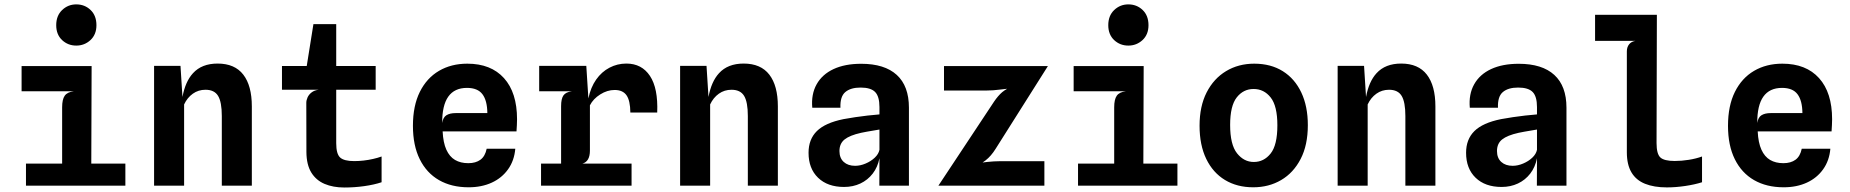

<svg xmlns="http://www.w3.org/2000/svg" viewBox="-20 -847 8440 876"><path d="M98.5 0V-100.5H263.5V-357Q263.5 -393.5 275.2 -410.2Q287 -427 316.5 -430.5H78.5V-545.5H398L396.5 -100.5H552V0ZM328 -639Q290 -639 263.2 -664.2Q236.5 -689.5 236.5 -732Q236.5 -775.5 263.5 -801.2Q290.5 -827 328 -827Q366.5 -827 393.2 -801.5Q420 -776 420 -732Q420 -689.5 392.8 -664.2Q365.5 -639 328 -639Z M683 0V-546.5H803.5L812.5 -404.5Q825.5 -475 860.5 -513Q900.5 -557 973 -557Q1051 -557 1090 -506.5Q1129 -456 1129 -361.5V0H992V-317.5Q992 -381.5 975 -409.5Q958 -437.5 917.5 -437.5Q885 -437.5 859.8 -419.5Q834.5 -401.5 820 -370.5V0Z M1551 8.5Q1499.5 8.5 1460.8 -8Q1422 -24.5 1400.2 -60Q1378.5 -95.5 1378 -153L1377.5 -378Q1377.5 -389.5 1383.2 -402.5Q1389 -415.5 1401.5 -425.2Q1414 -435 1433.5 -437.5H1266.5V-546H1379.5L1410 -737H1514V-546H1694V-437.5H1514V-193.5Q1514 -144.5 1532 -128.2Q1550 -112 1596 -112Q1617.5 -112 1639.2 -114.5Q1661 -117 1682 -121.8Q1703 -126.5 1721 -133V-15.5Q1686.5 -4 1642 2.2Q1597.5 8.5 1551 8.5Z M2118 7.5Q2040 7.5 1983 -25.2Q1926 -58 1895 -120.8Q1864 -183.5 1864 -273Q1864 -364.5 1895.5 -427.8Q1927 -491 1983 -523.8Q2039 -556.5 2112 -556.5Q2220 -556.5 2279.5 -490.5Q2339 -424.5 2339 -303Q2339 -288 2338.2 -275.5Q2337.5 -263 2336.5 -247.5H1999.5Q2002 -196 2016.5 -164Q2031 -132 2056.2 -117.2Q2081.5 -102.5 2116.5 -102.5Q2150.5 -102.5 2172 -118.2Q2193.5 -134 2200.5 -168.5H2331Q2326.5 -114.5 2298.2 -74.8Q2270 -35 2223.8 -13.8Q2177.5 7.5 2118 7.5ZM1997.5 -286Q2001.5 -312 2017.2 -321.5Q2033 -331 2058.5 -331H2203.5Q2203 -388 2181.2 -417Q2159.5 -446 2110.5 -446Q2053.5 -446 2025.2 -406Q1997 -366 1997.5 -286Z M2448.5 0V-100.5H2540V-362.5Q2540 -396.5 2550.8 -411.8Q2561.5 -427 2589 -430.5H2440V-546.5H2655L2664.5 -398Q2675 -448.5 2700 -484Q2725 -519.5 2760.8 -538.2Q2796.5 -557 2838 -557Q2908 -557 2945.5 -500.5Q2983 -444 2978.5 -333.5H2856Q2855.5 -388 2838.5 -412.2Q2821.5 -436.5 2784.5 -436.5Q2750.5 -436.5 2718.5 -416.2Q2686.5 -396 2671.5 -366.5V-159.5Q2671.5 -135 2662.8 -120Q2654 -105 2637 -100.5H2861.5V0Z M3083 0V-546.5H3203.5L3212.5 -404.5Q3225.5 -475 3260.5 -513Q3300.5 -557 3373 -557Q3451 -557 3490 -506.5Q3529 -456 3529 -361.5V0H3392V-317.5Q3392 -381.5 3375 -409.5Q3358 -437.5 3317.5 -437.5Q3285 -437.5 3259.8 -419.5Q3234.5 -401.5 3220 -370.5V0Z M3831 6Q3756 6 3712.5 -36Q3669 -78 3669 -150Q3669 -211.5 3707 -249Q3745 -286.5 3828.5 -303.5Q3855 -308.5 3882.8 -312.5Q3910.5 -316.5 3938.5 -319.8Q3966.5 -323 3992.5 -325V-358.5Q3992.5 -407 3972.8 -427.2Q3953 -447.5 3906.5 -447.5Q3861 -447.5 3836.8 -427Q3812.5 -406.5 3814.5 -355.5H3686Q3680.5 -417 3705.8 -462.2Q3731 -507.5 3783 -531.8Q3835 -556 3909 -556Q4016 -556 4071.5 -505.2Q4127 -454.5 4127 -355.5V0H3992L3992.5 -125Q3984.5 -84.5 3961.8 -55Q3939 -25.5 3905.5 -9.8Q3872 6 3831 6ZM3881.5 -90.5Q3905 -90.5 3929.2 -100.8Q3953.5 -111 3971 -127.5Q3988.5 -144 3992.5 -163.5V-256Q3982 -254 3966.2 -251.5Q3950.5 -249 3935 -246.2Q3919.5 -243.5 3908.5 -241Q3857 -229.5 3833.5 -210.8Q3810 -192 3810 -158Q3810 -126 3829.5 -108.2Q3849 -90.5 3881.5 -90.5Z M4261.5 0 4515.5 -383.5Q4533.5 -410 4552.5 -426.5Q4563 -435 4575 -442Q4560 -440 4544.5 -438.5Q4510.5 -434 4482 -434H4287V-545.5H4761L4522.5 -168Q4502 -135 4477 -115.5Q4470 -110.5 4463 -105.5Q4473 -106.5 4483 -108Q4516 -111.5 4541 -111.5H4745V0Z M4898.5 0V-100.5H5063.5V-357Q5063.5 -393.5 5075.2 -410.2Q5087 -427 5116.5 -430.5H4878.5V-545.5H5198L5196.5 -100.5H5352V0ZM5128 -639Q5090 -639 5063.2 -664.2Q5036.5 -689.5 5036.5 -732Q5036.5 -775.5 5063.5 -801.2Q5090.5 -827 5128 -827Q5166.5 -827 5193.2 -801.5Q5220 -776 5220 -732Q5220 -689.5 5192.8 -664.2Q5165.5 -639 5128 -639Z M5698 7.5Q5624 7.5 5569 -25.8Q5514 -59 5483.5 -122Q5453 -185 5453 -273.5Q5453 -362 5485.2 -425.2Q5517.5 -488.5 5574 -522.5Q5630.5 -556.5 5702.5 -556.5Q5778 -556.5 5832.8 -522.2Q5887.5 -488 5917.2 -425Q5947 -362 5947 -276Q5947 -185 5914.2 -121.8Q5881.5 -58.5 5825.2 -25.5Q5769 7.5 5698 7.5ZM5700.5 -108Q5746.5 -108 5777.2 -146.5Q5808 -185 5808 -275.5Q5808 -363.5 5777.5 -402.2Q5747 -441 5699.5 -441Q5653 -441 5622.8 -402.8Q5592.5 -364.5 5592.5 -277Q5592.5 -187 5624 -147.5Q5655.5 -108 5700.5 -108Z M6083 0V-546.5H6203.5L6212.5 -404.5Q6225.5 -475 6260.5 -513Q6300.5 -557 6373 -557Q6451 -557 6490 -506.5Q6529 -456 6529 -361.5V0H6392V-317.5Q6392 -381.5 6375 -409.5Q6358 -437.5 6317.5 -437.5Q6285 -437.5 6259.8 -419.5Q6234.5 -401.5 6220 -370.5V0Z M6831 6Q6756 6 6712.5 -36Q6669 -78 6669 -150Q6669 -211.5 6707 -249Q6745 -286.5 6828.5 -303.5Q6855 -308.5 6882.8 -312.5Q6910.5 -316.5 6938.5 -319.8Q6966.5 -323 6992.5 -325V-358.5Q6992.5 -407 6972.8 -427.2Q6953 -447.5 6906.5 -447.5Q6861 -447.5 6836.8 -427Q6812.5 -406.5 6814.5 -355.5H6686Q6680.5 -417 6705.8 -462.2Q6731 -507.5 6783 -531.8Q6835 -556 6909 -556Q7016 -556 7071.5 -505.2Q7127 -454.5 7127 -355.5V0H6992L6992.5 -125Q6984.5 -84.5 6961.8 -55Q6939 -25.5 6905.5 -9.8Q6872 6 6831 6ZM6881.5 -90.5Q6905 -90.5 6929.2 -100.8Q6953.5 -111 6971 -127.5Q6988.5 -144 6992.5 -163.5V-256Q6982 -254 6966.2 -251.5Q6950.5 -249 6935 -246.2Q6919.5 -243.5 6908.5 -241Q6857 -229.5 6833.5 -210.8Q6810 -192 6810 -158Q6810 -126 6829.5 -108.2Q6849 -90.5 6881.5 -90.5Z M7585 8Q7526.5 8 7485.5 -8.5Q7444.5 -25 7423.5 -60.5Q7402.5 -96 7402.5 -152V-612.5Q7402.5 -632 7412.8 -644.8Q7423 -657.5 7441.5 -660.5H7257.5V-779.5H7539.5L7538 -194.5Q7538 -144.5 7555.5 -128.5Q7573 -112.5 7621 -112.5Q7652 -112.5 7685 -117.8Q7718 -123 7745.5 -133V-15.5Q7712.5 -5 7669 1.5Q7625.5 8 7585 8Z M8118 7.5Q8040 7.5 7983 -25.2Q7926 -58 7895 -120.8Q7864 -183.5 7864 -273Q7864 -364.5 7895.5 -427.8Q7927 -491 7983 -523.8Q8039 -556.5 8112 -556.5Q8220 -556.5 8279.5 -490.5Q8339 -424.5 8339 -303Q8339 -288 8338.2 -275.5Q8337.5 -263 8336.5 -247.5H7999.5Q8002 -196 8016.5 -164Q8031 -132 8056.2 -117.2Q8081.5 -102.5 8116.5 -102.5Q8150.5 -102.5 8172 -118.2Q8193.5 -134 8200.5 -168.5H8331Q8326.5 -114.5 8298.2 -74.8Q8270 -35 8223.8 -13.8Q8177.5 7.5 8118 7.5ZM7997.5 -286Q8001.5 -312 8017.2 -321.5Q8033 -331 8058.5 -331H8203.5Q8203 -388 8181.2 -417Q8159.5 -446 8110.5 -446Q8053.5 -446 8025.2 -406Q7997 -366 7997.5 -286Z"/></svg>

Font: Spline Sans Mono SemiBold
Style: Regular
Weight: 600
Monospace: yes
Version: Version 1.004